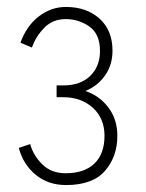

<svg xmlns="http://www.w3.org/2000/svg" viewBox="-20 -725 421 553"><path d="M170 -192Q119 -192 83 -221.5Q47 -251 34 -299L67 -310Q76 -277 102 -251.5Q128 -226 169 -226Q223 -226 252 -254Q281 -282 281 -334Q281 -384 247.5 -414.5Q214 -445 162 -445H143V-479H162Q212 -479 240 -506.5Q268 -534 268 -578Q268 -627 237.5 -648.5Q207 -670 169 -670Q132 -670 107.5 -645Q83 -620 72 -588L39 -602Q56 -650 91.5 -677.5Q127 -705 170 -705Q229 -705 266.5 -671.5Q304 -638 304 -579Q304 -538 282.5 -507.5Q261 -477 226 -463Q267 -449 292.5 -415Q318 -381 318 -334Q318 -274 282.5 -233Q247 -192 170 -192Z"/></svg>

Font: Zen Kaku Gothic Antique Light
Style: Regular
Weight: 300
Designer: Yoshimichi Ohira
Foundry: Positype
Version: Version 1.001